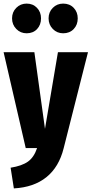

<svg xmlns="http://www.w3.org/2000/svg" viewBox="-30 -823 509 1067"><path d="M324 0Q298 105 228 161.5Q158 218 47 224L29 109Q92 99 125.5 75Q159 51 176 0H113L-10 -533H161L220 -107L292 -533H459ZM198 -721Q198 -685 176 -661.5Q154 -638 118 -638Q84 -638 60.5 -662Q37 -686 37 -721Q37 -756 60.5 -779.5Q84 -803 118 -803Q153 -803 175.5 -779.5Q198 -756 198 -721ZM402 -721Q402 -685 379.5 -661.5Q357 -638 321 -638Q287 -638 263.5 -662Q240 -686 240 -721Q240 -756 263.5 -779.5Q287 -803 321 -803Q357 -803 379.5 -779.5Q402 -756 402 -721Z"/></svg>

Font: Fira Sans Compressed ExtraBold
Style: Regular
Weight: 800
Width: 1
Designer: bBox Type GmbH & Carrois Corporate GbR & Edenspiekermann AG
Foundry: bBox Type GmbH & Carrois Corporate GbR & Edenspiekermann AG
Version: Version 4.301